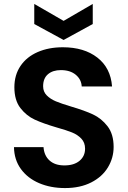

<svg xmlns="http://www.w3.org/2000/svg" viewBox="-20 -948 649 975"><path d="M310 7Q237 7 178.5 -18Q120 -43 86 -90Q52 -137 51 -201H201Q204 -158 231.5 -133Q259 -108 307 -108Q356 -108 384 -131.5Q412 -155 412 -193Q412 -224 393 -244Q374 -264 345.5 -275.5Q317 -287 267 -301Q199 -321 156.5 -340.5Q114 -360 83.5 -399.5Q53 -439 53 -505Q53 -567 84 -613Q115 -659 171 -683.5Q227 -708 299 -708Q407 -708 474.5 -655.5Q542 -603 549 -509H395Q393 -545 364.5 -568.5Q336 -592 289 -592Q248 -592 223.5 -571Q199 -550 199 -510Q199 -482 217.5 -463.5Q236 -445 263.5 -433.5Q291 -422 341 -407Q409 -387 452 -367Q495 -347 526 -307Q557 -267 557 -202Q557 -146 528 -98Q499 -50 443 -21.5Q387 7 310 7ZM451 -826 303 -745 154 -826V-928L303 -842L451 -928Z"/></svg>

Font: MSTAGE SemiBold
Style: Regular
Weight: 600
Designer: Ninad Kale (Devanagari), Jonny Pinhorn (Latin)
Foundry: Indian Type Foundry
Version: 4.004